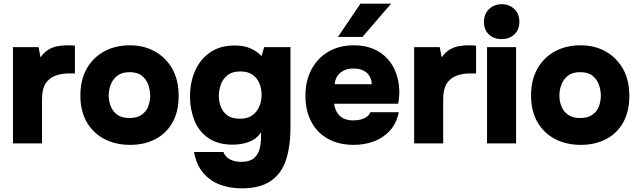

<svg xmlns="http://www.w3.org/2000/svg" viewBox="-20 -785 3496 1051"><path d="M51 0V-527H191L202 -471Q222 -500 246.5 -514Q271 -528 296.5 -532.5Q322 -537 346 -537Q361 -537 373.5 -536.5Q386 -536 390 -535V-383H357Q315 -383 281.5 -370Q248 -357 229 -327Q210 -297 210 -243V0Z M692 8Q613 8 551.5 -24Q490 -56 455 -116.5Q420 -177 420 -262Q420 -349 455.5 -410.5Q491 -472 552 -504.5Q613 -537 690 -537Q768 -537 828 -503.5Q888 -470 923 -408.5Q958 -347 958 -260Q958 -175 924.5 -115Q891 -55 831 -23.5Q771 8 692 8ZM689 -139Q731 -139 756 -157Q781 -175 791.5 -203Q802 -231 802 -261Q802 -291 791.5 -321Q781 -351 756.5 -370.5Q732 -390 689 -390Q647 -390 622 -370.5Q597 -351 586 -321.5Q575 -292 575 -261Q575 -231 586.5 -202.5Q598 -174 622.5 -156.5Q647 -139 689 -139Z M1302 246Q1238 246 1183.5 225.5Q1129 205 1092 161Q1055 117 1042 47H1203Q1209 64 1222.5 76Q1236 88 1256 94.5Q1276 101 1300 101Q1345 101 1368.5 82Q1392 63 1400.5 31.5Q1409 0 1409 -35V-61Q1390 -32 1363.5 -18Q1337 -4 1308.5 1.5Q1280 7 1256 7Q1172 7 1119.5 -30Q1067 -67 1043.5 -127.5Q1020 -188 1020 -257Q1020 -334 1048 -397.5Q1076 -461 1130.5 -498.5Q1185 -536 1266 -536Q1315 -536 1350.5 -520.5Q1386 -505 1412 -478L1426 -527H1570V-88Q1570 16 1545.5 90.5Q1521 165 1462.5 205.5Q1404 246 1302 246ZM1293 -135Q1334 -135 1360 -153Q1386 -171 1399 -201Q1412 -231 1412 -265Q1412 -301 1399.5 -330Q1387 -359 1361.5 -376.5Q1336 -394 1296 -394Q1251 -394 1225 -373Q1199 -352 1188.5 -321.5Q1178 -291 1178 -261Q1178 -229 1189 -200Q1200 -171 1225.5 -153Q1251 -135 1293 -135Z M1917 8Q1835 8 1775.5 -25Q1716 -58 1684 -118.5Q1652 -179 1652 -261Q1652 -343 1685 -405Q1718 -467 1777.5 -502Q1837 -537 1918 -537Q1977 -537 2022.5 -518Q2068 -499 2100.5 -464Q2133 -429 2149.5 -381Q2166 -333 2166 -276Q2165 -261 2164 -246.5Q2163 -232 2159 -217H1809Q1812 -192 1824 -171Q1836 -150 1858 -138Q1880 -126 1914 -126Q1938 -126 1957.5 -131.5Q1977 -137 1990 -147.5Q2003 -158 2007 -171H2163Q2150 -108 2113 -68.5Q2076 -29 2025 -10.5Q1974 8 1917 8ZM1812 -324H2015Q2015 -345 2004.5 -365Q1994 -385 1972 -397.5Q1950 -410 1915 -410Q1881 -410 1858 -397Q1835 -384 1824 -364Q1813 -344 1812 -324ZM1830 -583 1953 -765H2121L1964 -583Z M2247 0V-527H2387L2398 -471Q2418 -500 2442.5 -514Q2467 -528 2492.5 -532.5Q2518 -537 2542 -537Q2557 -537 2569.5 -536.5Q2582 -536 2586 -535V-383H2553Q2511 -383 2477.5 -370Q2444 -357 2425 -327Q2406 -297 2406 -243V0Z M2646 0V-527H2805V0ZM2726 -571Q2682 -571 2655.5 -597Q2629 -623 2629 -665Q2629 -708 2657 -735Q2685 -762 2727 -762Q2767 -762 2795 -736Q2823 -710 2823 -666Q2823 -623 2796 -597Q2769 -571 2726 -571Z M3159 8Q3080 8 3018.5 -24Q2957 -56 2922 -116.5Q2887 -177 2887 -262Q2887 -349 2922.5 -410.5Q2958 -472 3019 -504.5Q3080 -537 3157 -537Q3235 -537 3295 -503.5Q3355 -470 3390 -408.5Q3425 -347 3425 -260Q3425 -175 3391.5 -115Q3358 -55 3298 -23.5Q3238 8 3159 8ZM3156 -139Q3198 -139 3223 -157Q3248 -175 3258.5 -203Q3269 -231 3269 -261Q3269 -291 3258.5 -321Q3248 -351 3223.5 -370.5Q3199 -390 3156 -390Q3114 -390 3089 -370.5Q3064 -351 3053 -321.5Q3042 -292 3042 -261Q3042 -231 3053.5 -202.5Q3065 -174 3089.5 -156.5Q3114 -139 3156 -139Z"/></svg>

Font: Onest ExtraBold
Style: Regular
Weight: 800
Designer: Dmitri Voloshin, Andrey Kudryavtsev
Foundry: Dmitri Voloshin, Andrey Kudryavtsev
Version: Version 1.000;gftools[0.9.33]